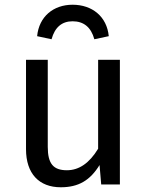

<svg xmlns="http://www.w3.org/2000/svg" viewBox="-20 -780 622 812"><path d="M287 -760C206 -760 145 -710 137 -627L198 -614C212 -665 242 -690 287 -690C334 -690 365 -665 379 -614L440 -627C432 -710 370 -760 287 -760ZM487 -527H395V-151C358 -90 314 -60 263 -60C206 -60 182 -87 182 -159V-527H90V-149C90 -46 145 12 237 12C312 12 361 -17 401 -82L408 0H487Z"/></svg>

Font: Fira Sans
Style: Regular
Weight: 400
Designer: Carrois Corporate & Edenspiekermann AG
Foundry: Carrois Corporate GbR & Edenspiekermann AG
Version: Version 4.203